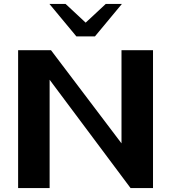

<svg xmlns="http://www.w3.org/2000/svg" viewBox="-20 -955 869 975"><path d="M72 -700H239L597 -227V-700H757V0H643L232 -550V0H72ZM231 -935H313L415 -840L517 -935H599L462 -770H368Z"/></svg>

Font: Fahkwang
Style: Bold
Weight: 700
Designer: Suppakit Chalermlarp | Katatrad Co.,Ltd.
Foundry: Cadson Demak Co.,Ltd.
Version: Version 1.000; ttfautohint (v1.6)